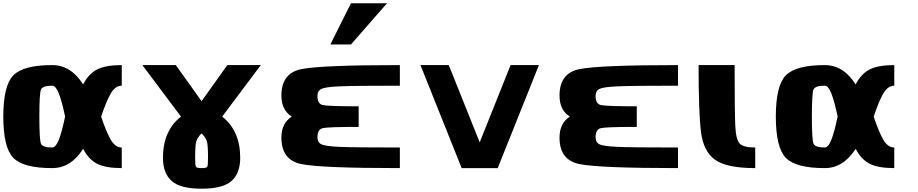

<svg xmlns="http://www.w3.org/2000/svg" viewBox="-20 -1020 5571 1165"><path d="M718.8 -125V0Q621.1 0 569.3 -26.4Q517.6 -52.7 484.4 -117.2Q410.2 0 296.9 0Q121.1 0 60.5 -62.5Q0 -125 0 -312.5Q0 -500 60.5 -562.5Q121.1 -625 296.9 -625Q410.2 -625 484.4 -507.8Q517.6 -572.3 569.3 -598.6Q621.1 -625 718.8 -625V-500Q679.7 -500 652.3 -453.1Q625 -406.2 593.8 -312.5Q625 -218.8 652.3 -171.9Q679.7 -125 718.8 -125ZM296.9 -500Q238.3 -500 228.5 -476.6Q218.8 -453.1 218.8 -312.5Q218.8 -171.9 228.5 -148.4Q238.3 -125 296.9 -125Q318.4 -125 336.9 -171.9Q355.5 -218.8 375 -312.5Q355.5 -406.2 336.9 -453.1Q318.4 -500 296.9 -500Z M1437.5 -62.5Q1437.5 31.2 1384.8 78.1Q1332 125 1203.1 125Q1074.2 125 1021.5 78.1Q968.8 31.2 968.8 -62.5Q968.8 -226.6 1078.1 -312.5L843.8 -625H1046.9L1203.1 -406.2L1359.4 -625H1562.5L1328.1 -312.5Q1437.5 -226.6 1437.5 -62.5ZM1203.1 0Q1232.4 0 1237.3 -7.8Q1242.2 -15.6 1242.2 -62.5Q1242.2 -138.7 1235.4 -162.1Q1228.5 -185.5 1203.1 -210.9Q1177.7 -185.5 1170.9 -162.1Q1164.1 -138.7 1164.1 -62.5Q1164.1 -15.6 1168.9 -7.8Q1173.8 0 1203.1 0Z M2406.2 -500Q2125 -500 2039.1 -496.1Q1953.1 -492.2 1929.7 -480.5Q1906.2 -468.8 1906.2 -437.5Q1906.2 -390.6 1937.5 -382.8Q1968.8 -375 2156.2 -375V-250Q1968.8 -250 1937.5 -242.2Q1906.2 -234.4 1906.2 -187.5Q1906.2 -156.2 1929.7 -144.5Q1953.1 -132.8 2039.1 -128.9Q2125 -125 2406.2 -125V0Q1929.7 0 1808.6 -24.4Q1687.5 -48.8 1687.5 -184.7Q1687.5 -272.5 1750 -312.5Q1687.5 -352.5 1687.5 -440.3Q1687.5 -576.2 1808.6 -600.6Q1929.7 -625 2406.2 -625ZM2109.4 -750H1984.4L2109.4 -1000H2328.1Z M2703.1 -625 2890.6 -156.2 3078.1 -625H3250L3000 0H2781.2L2531.2 -625Z M4093.8 -500Q3812.5 -500 3726.6 -496.1Q3640.6 -492.2 3617.2 -480.5Q3593.8 -468.8 3593.8 -437.5Q3593.8 -390.6 3625 -382.8Q3656.2 -375 3843.8 -375V-250Q3656.2 -250 3625 -242.2Q3593.8 -234.4 3593.8 -187.5Q3593.8 -156.2 3617.2 -144.5Q3640.6 -132.8 3726.6 -128.9Q3812.5 -125 4093.8 -125V0Q3617.2 0 3496.1 -24.4Q3375 -48.8 3375 -184.7Q3375 -272.5 3437.5 -312.5Q3375 -352.5 3375 -440.3Q3375 -576.2 3496.1 -600.6Q3617.2 -625 4093.8 -625Z M4437.5 -625Q4437.5 -343.8 4441.4 -257.8Q4445.3 -171.9 4468.8 -148.4Q4492.2 -125 4562.5 -125V0Q4389 0 4318.5 -50.8Q4248 -101.6 4233.4 -218.8Q4218.8 -335.9 4218.8 -625Z M5406.2 -125V0Q5308.6 0 5256.8 -26.4Q5205.1 -52.7 5171.9 -117.2Q5097.7 0 4984.4 0Q4808.6 0 4748 -62.5Q4687.5 -125 4687.5 -312.5Q4687.5 -500 4748 -562.5Q4808.6 -625 4984.4 -625Q5097.7 -625 5171.9 -507.8Q5205.1 -572.3 5256.8 -598.6Q5308.6 -625 5406.2 -625V-500Q5367.2 -500 5339.8 -453.1Q5312.5 -406.2 5281.2 -312.5Q5312.5 -218.8 5339.8 -171.9Q5367.2 -125 5406.2 -125ZM4984.4 -500Q4925.8 -500 4916 -476.6Q4906.2 -453.1 4906.2 -312.5Q4906.2 -171.9 4916 -148.4Q4925.8 -125 4984.4 -125Q5005.9 -125 5024.4 -171.9Q5043 -218.8 5062.5 -312.5Q5043 -406.2 5024.4 -453.1Q5005.9 -500 4984.4 -500Z"/></svg>

Font: CraftyPE
Style: Regular
Weight: 400
Designer: Erek Butcher
Foundry: Haunted Coop
Version: Version 0.018;April 4, 2024;FontCreator 15.0.0.2962 64-bit